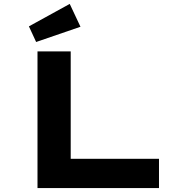

<svg xmlns="http://www.w3.org/2000/svg" viewBox="-20 -963 948 983"><path d="M172 0V-700H342V-150H794V0ZM165 -748 128 -828 337 -943 392 -826Z"/></svg>

Font: Lexend Zetta
Style: Bold
Weight: 700
Designer: Bonnie Shaver-Troup, Thomas Jockin
Foundry: Lexend
Version: Version 1.007